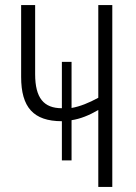

<svg xmlns="http://www.w3.org/2000/svg" viewBox="-20 -734 535 754"><path d="M421 -714H366V-350C329 -330 295 -316 261 -310V-491H223V-309C152 -309 118 -349 118 -443V-714H63V-432C63 -313 111 -258 223 -258V-104H261V-262C295 -267 330 -281 366 -302V0H421Z"/></svg>

Font: Noto Sans UI Condensed Light
Style: Regular
Weight: 300
Width: 3
Designer: Monotype Design Team
Foundry: Monotype Imaging Inc.
Version: Version 1.901